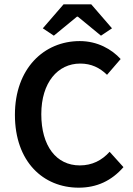

<svg xmlns="http://www.w3.org/2000/svg" viewBox="-20 -856 617 888"><path d="M344 12C428 12 496 -20 551 -83L487 -154C451 -114 406 -91 349 -91C240 -91 171 -181 171 -328C171 -474 247 -562 351 -562C402 -562 441 -543 475 -510L538 -583C497 -628 431 -666 349 -666C183 -666 49 -539 49 -325C49 -108 180 12 344 12ZM229 -691 336 -779H340L447 -691L498 -725L402 -836H274L178 -725Z"/></svg>

Font: Source Sans Pro Semibold
Style: Regular
Weight: 600
Designer: Paul D. Hunt
Foundry: Adobe Systems Incorporated
Version: Version 3.006;hotconv 1.0.111;makeotfexe 2.5.65597